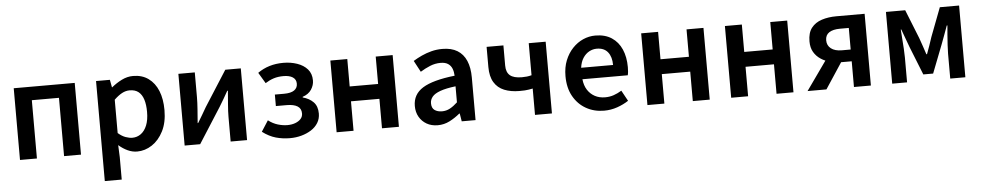

<svg xmlns="http://www.w3.org/2000/svg" viewBox="-42 -915 7564 1480"><g transform="rotate(-5 3740.0 -175.0)"><path d="M83 0V-555H555V0H424V-451H214V0Z M720 219V-555H827L838 -496H840Q876 -526 919 -547.5Q962 -569 1007 -569Q1077 -569 1126 -533.5Q1175 -498 1200.5 -435Q1226 -372 1226 -286Q1226 -191 1192 -124Q1158 -57 1104 -21.5Q1050 14 989 14Q952 14 916 -2.5Q880 -19 847 -48L851 45V219ZM961 -95Q998 -95 1027.5 -116.5Q1057 -138 1074 -180Q1091 -222 1091 -284Q1091 -340 1078.5 -379.5Q1066 -419 1040 -440Q1014 -461 971 -461Q941 -461 912 -445.5Q883 -430 851 -399V-141Q881 -115 909.5 -105Q938 -95 961 -95Z M1357 0V-555H1484V-364Q1484 -322 1480 -269Q1476 -216 1472 -164H1476Q1491 -189 1511 -222.5Q1531 -256 1545 -281L1720 -555H1840V0H1713V-191Q1713 -233 1717.5 -286Q1722 -339 1726 -392H1721Q1707 -367 1687 -332.5Q1667 -298 1652 -274L1477 0Z M2172 14Q2115 14 2063 -0.5Q2011 -15 1959 -54L2013 -138Q2048 -111 2086.5 -99.5Q2125 -88 2160 -88Q2194 -88 2221 -98Q2248 -108 2264 -125.5Q2280 -143 2280 -168Q2280 -206 2251 -224Q2222 -242 2167 -242H2084V-331H2156Q2208 -331 2234 -349Q2260 -367 2260 -400Q2260 -433 2234 -450Q2208 -467 2162 -467Q2120 -467 2087 -456.5Q2054 -446 2021 -425L1971 -509Q2013 -539 2062.5 -554Q2112 -569 2170 -569Q2227 -569 2276.5 -552Q2326 -535 2356 -501Q2386 -467 2386 -414Q2386 -377 2364 -343.5Q2342 -310 2296 -295V-290Q2346 -277 2377.5 -245Q2409 -213 2409 -156Q2409 -116 2389.5 -84Q2370 -52 2336 -30.5Q2302 -9 2260 2.5Q2218 14 2172 14Z M2533 0V-555H2664V-343H2884V-555H3015V0H2884V-228H2664V0Z M3315 14Q3266 14 3229.5 -7Q3193 -28 3172 -64.5Q3151 -101 3151 -149Q3151 -239 3229 -287.5Q3307 -336 3477 -355Q3476 -385 3466.5 -409.5Q3457 -434 3435.5 -448.5Q3414 -463 3377 -463Q3335 -463 3296 -447Q3257 -431 3220 -408L3173 -496Q3204 -515 3239.5 -531.5Q3275 -548 3315.5 -558.5Q3356 -569 3400 -569Q3470 -569 3516 -541Q3562 -513 3585 -459.5Q3608 -406 3608 -329V0H3501L3491 -61H3487Q3450 -30 3407 -8Q3364 14 3315 14ZM3357 -90Q3390 -90 3418.5 -105.5Q3447 -121 3477 -149V-273Q3402 -264 3358 -248Q3314 -232 3295.5 -209.5Q3277 -187 3277 -159Q3277 -122 3299.5 -106Q3322 -90 3357 -90Z M4068 0V-204Q4052 -201 4037.5 -198.5Q4023 -196 4006.5 -195Q3990 -194 3965 -194Q3898 -194 3847.5 -214.5Q3797 -235 3769.5 -280.5Q3742 -326 3742 -399V-555H3872V-399Q3872 -347 3901 -322.5Q3930 -298 3993 -298Q4014 -298 4031.5 -300Q4049 -302 4068 -307V-555H4199V0Z M4602 14Q4525 14 4463 -21Q4401 -56 4364.5 -121Q4328 -186 4328 -277Q4328 -345 4349.5 -398.5Q4371 -452 4407.5 -490.5Q4444 -529 4489.5 -549Q4535 -569 4584 -569Q4659 -569 4710 -535.5Q4761 -502 4787 -442.5Q4813 -383 4813 -305Q4813 -286 4811.5 -269.5Q4810 -253 4807 -242H4456Q4461 -193 4483 -159Q4505 -125 4539.5 -106.5Q4574 -88 4619 -88Q4654 -88 4685 -98.5Q4716 -109 4747 -128L4792 -46Q4753 -20 4704 -3Q4655 14 4602 14ZM4454 -331H4701Q4701 -394 4672 -430.5Q4643 -467 4586 -467Q4555 -467 4527 -451.5Q4499 -436 4479.5 -406Q4460 -376 4454 -331Z M4938 0V-555H5069V-343H5289V-555H5420V0H5289V-228H5069V0Z M5586 0V-555H5717V-343H5937V-555H6068V0H5937V-228H5717V0Z M6536 0V-199H6455Q6414 -199 6373 -209Q6332 -219 6298.5 -241Q6265 -263 6245 -297Q6225 -331 6225 -380Q6225 -446 6254.5 -484Q6284 -522 6335 -538.5Q6386 -555 6449 -555H6667V0ZM6468 -290H6536V-457H6468Q6414 -457 6384 -437.5Q6354 -418 6354 -377Q6354 -337 6384 -313.5Q6414 -290 6468 -290ZM6177 0 6367 -268 6475 -231 6323 0Z M6832 0V-555H6981L7070 -332Q7082 -298 7093 -266Q7104 -234 7114 -203H7119Q7131 -234 7142 -266Q7153 -298 7164 -332L7249 -555H7398V0H7281V-193Q7281 -221 7283.5 -260.5Q7286 -300 7289 -340Q7292 -380 7295 -410H7290Q7278 -375 7263.5 -337Q7249 -299 7237 -266L7153 -50H7077L6991 -266Q6979 -299 6964.5 -337.5Q6950 -376 6938 -410H6934Q6936 -380 6939 -340Q6942 -300 6944.5 -260.5Q6947 -221 6947 -193V0Z"/></g></svg>

Font: Noto Sans HK SemiBold
Style: Regular
Weight: 600
Version: Version 2.004-H2;hotconv 1.0.118;makeotfexe 2.5.65603